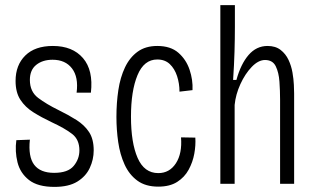

<svg xmlns="http://www.w3.org/2000/svg" viewBox="-20 -720 1240 752"><path d="M193 12Q128 12 93.5 -15Q59 -42 48.5 -84.5Q38 -127 44 -171L97 -173Q90 -106 114 -74.5Q138 -43 192 -43Q246 -43 268.5 -70Q291 -97 291 -131Q291 -173 263 -195Q235 -217 181 -242Q143 -260 111 -280Q79 -300 60 -329Q41 -358 41 -403Q41 -465 79 -502.5Q117 -540 187 -540Q264 -540 305 -492.5Q346 -445 336 -357H280Q288 -418 262 -452Q236 -486 186 -486Q147 -486 122 -466Q97 -446 97 -407Q97 -361 129.5 -336.5Q162 -312 209 -289Q248 -270 279.5 -250Q311 -230 329 -202.5Q347 -175 347 -131Q347 -95 331.5 -62Q316 -29 282.5 -8.5Q249 12 193 12Z M600 11Q550 11 518 -12.5Q486 -36 468 -75.5Q450 -115 443 -163.5Q436 -212 436 -262Q436 -317 443.5 -367Q451 -417 469.5 -456Q488 -495 519 -517.5Q550 -540 596 -540Q648 -540 678.5 -513.5Q709 -487 722.5 -447Q736 -407 734 -367L683 -361Q683 -393 673.5 -422Q664 -451 645 -469Q626 -487 596 -487Q544 -487 518.5 -425.5Q493 -364 493 -263Q493 -161 519 -101.5Q545 -42 600 -42Q644 -42 669 -80.5Q694 -119 689 -182L745 -181Q747 -151 741 -118Q735 -85 719 -55.5Q703 -26 674 -7.5Q645 11 600 11Z M843 0V-700H900V-614Q900 -569 898.5 -517.5Q897 -466 893 -407H906Q923 -469 953.5 -504.5Q984 -540 1028 -540Q1059 -540 1079 -524.5Q1099 -509 1110 -485.5Q1121 -462 1125.5 -436Q1130 -410 1131 -387.5Q1132 -365 1132 -354V0H1077V-329Q1077 -364 1074.5 -400Q1072 -436 1060 -460.5Q1048 -485 1018 -485Q992 -485 966 -458Q940 -431 921.5 -390.5Q903 -350 899 -309V0Z"/></svg>

Font: Bricolage Grotesque 10pt Condensed ExtraLight
Style: Regular
Weight: 200
Width: 3
Designer: Mathieu Triay
Foundry: Atelier Triay
Version: Version 1.000; ttfautohint (v1.8.4.7-5d5b);gftools[0.9.32]